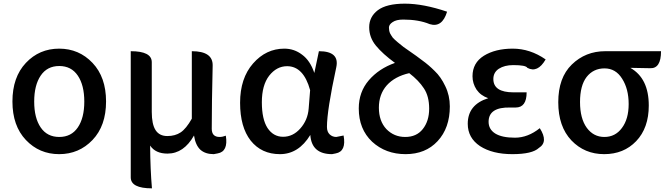

<svg xmlns="http://www.w3.org/2000/svg" viewBox="-20 -830 3649 1050"><path d="M560 -275Q560 -142 486 -64.5Q412 13 303.5 13Q195 13 121.5 -64.5Q48 -142 48 -275Q48 -408 121.5 -486Q195 -564 303.5 -564Q412 -564 486 -486Q560 -408 560 -275ZM202.5 -133Q238 -81 304 -81Q370 -81 405.5 -133Q441 -185 441 -274.5Q441 -364 405.5 -416.5Q370 -469 304 -469Q238 -469 202.5 -416.5Q167 -364 167 -274.5Q167 -185 202.5 -133Z M1029 -550Q1145 -550 1143 -471Q1138 -263 1138 -126Q1138 -81 1181 -81Q1197 -81 1215 -88Q1229 -1 1170 9L1149 13Q1103 13 1076 -11Q1049 -36 1041 -89Q985 10 896 10Q830 10 801 -34Q802 97 811 200Q695 200 695 140V-550Q810 -550 810 -490V-218Q810 -150 831 -118Q852 -86 895 -86Q938 -86 968 -106Q998 -126 1029 -181V-550Z M1677 -92Q1613 13 1511 13Q1410 13 1351 -61Q1293 -135 1293 -268Q1293 -402 1364 -483Q1435 -564 1535 -564Q1589 -564 1632 -531Q1676 -499 1699 -431L1724 -550Q1838 -550 1819 -462Q1768 -226 1768 -136Q1768 -109 1783 -95Q1798 -81 1819 -81L1859 -89Q1875 -2 1816 9L1796 13Q1684 13 1677 -92ZM1443 -130Q1475 -82 1528 -82Q1582 -82 1622 -127Q1663 -173 1668 -236L1676 -337Q1640 -468 1550 -468Q1493 -468 1452 -416Q1412 -364 1412 -271Q1412 -178 1443 -130Z M2373 -58Q2307 13 2198 13Q2089 13 2015 -55Q1942 -124 1942 -237Q1942 -327 1997 -391Q2052 -455 2140 -486Q2073 -535 2036 -580Q1999 -625 1999 -681Q1999 -738 2046 -774Q2094 -810 2194 -810Q2295 -810 2425 -766Q2398 -677 2330 -698Q2270 -723 2185 -723Q2147 -723 2127 -709Q2107 -696 2107 -679Q2107 -662 2113 -648Q2120 -635 2128 -624Q2137 -614 2156 -598Q2175 -583 2187 -573Q2200 -564 2227 -545Q2255 -526 2289 -500Q2324 -475 2357 -442Q2391 -410 2415 -359Q2440 -308 2440 -248Q2440 -130 2373 -58ZM2095 -363Q2052 -314 2052 -241Q2052 -168 2093 -124Q2135 -81 2196 -81Q2258 -81 2292 -124Q2327 -168 2327 -236Q2327 -304 2298 -347Q2270 -390 2218 -430Q2139 -412 2095 -363Z M2932 -129Q2980 -54 2927 -21Q2891 13 2782 13Q2673 13 2605 -31Q2538 -76 2538 -153Q2538 -258 2650 -293Q2609 -307 2586 -340Q2564 -374 2564 -413Q2564 -486 2626 -525Q2689 -564 2784 -564Q2879 -564 2964 -505Q2920 -429 2864 -459Q2856 -474 2787 -474Q2739 -474 2708 -454Q2678 -434 2678 -398Q2678 -325 2788 -325H2860Q2860 -242 2800 -242H2771Q2652 -245 2652 -164Q2652 -123 2688 -100Q2725 -77 2796 -77Q2867 -77 2932 -129Z M3105 -62Q3033 -138 3033 -271Q3033 -405 3107 -477Q3182 -550 3290 -550H3595Q3595 -454 3535 -457L3427 -459Q3528 -402 3528 -253Q3528 -130 3459 -58Q3391 13 3284 13Q3177 13 3105 -62ZM3189 -131Q3226 -81 3285 -81Q3345 -81 3381 -130Q3418 -179 3418 -261Q3418 -344 3382 -400Q3347 -456 3286 -456Q3225 -456 3188 -409Q3152 -362 3152 -272Q3152 -182 3189 -131Z"/></svg>

Font: Swei Half Moon CJK TC
Style: Medium
Weight: 500
Version: Version 2.125